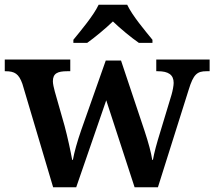

<svg xmlns="http://www.w3.org/2000/svg" viewBox="-21 -786 900 806"><path d="M287 -606H345C376 -628 423 -667 453 -696C483 -667 530 -628 562 -606H619V-619C588 -657 534 -721 513 -766H393C372 -721 318 -657 287 -619ZM202 0H299L425 -365L544 0H642L771 -409C791 -475 807 -487 846 -487H859V-536H635V-487H642C686 -487 708 -472 708 -438C708 -427 704 -405 699 -388L653 -236C636 -181 627 -148 621 -115H618C614 -143 602 -188 586 -236L487 -532H423L320 -240C303 -191 291 -148 285 -115H282C276 -148 263 -210 250 -258L209 -402C205 -417 201 -434 201 -445C201 -478 221 -487 261 -487H274V-536H-1V-487H2C41 -487 58 -476 73 -434Z"/></svg>

Font: Noto Serif Semi
Style: Regular
Weight: 600
Designer: Monotype Design Team
Foundry: Monotype Imaging Inc.
Version: Version 1.002